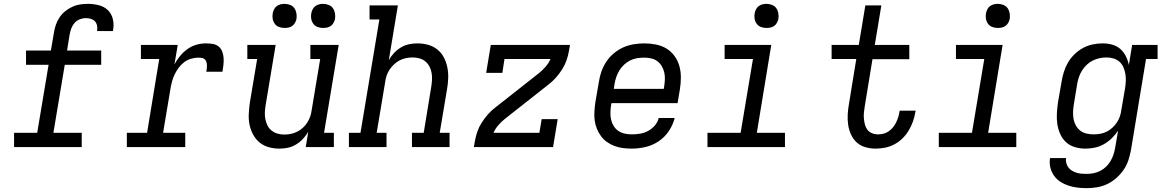

<svg xmlns="http://www.w3.org/2000/svg" viewBox="-20 -763 6040 996"><path d="M53 0V-74H173L232 -427H115V-501H244L260 -595Q263 -615 270 -635Q277 -655 289 -673Q301 -691 318.5 -705Q336 -719 355.5 -728Q375 -737 395.5 -740Q416 -743 437 -743Q465 -743 492.5 -736Q520 -729 539 -711Q558 -693 565 -665.5Q572 -638 567 -610Q567 -608 566.5 -606Q566 -604 566 -602H483Q483 -603 483.5 -604Q484 -605 484 -606Q486 -619 483 -632Q480 -645 471.5 -653.5Q463 -662 450.5 -665.5Q438 -669 425 -669Q409 -669 393 -662.5Q377 -656 366 -643Q355 -630 349.5 -614.5Q344 -599 341 -583L328 -501H505V-427H316L257 -74H404V0Z M638 0V-74H743L806 -457H711V-530H902L885 -429Q897 -452 914 -472.5Q931 -493 952.5 -508.5Q974 -524 999 -531Q1024 -538 1049 -538Q1067 -538 1084.5 -535Q1102 -532 1114.5 -521.5Q1127 -511 1133 -495Q1139 -479 1140 -461.5Q1141 -444 1139 -426Q1137 -408 1134 -391H1050Q1052 -399 1053 -408Q1054 -417 1053.5 -425.5Q1053 -434 1050.5 -442Q1048 -450 1042 -455.5Q1036 -461 1027.5 -462.5Q1019 -464 1010 -464Q991 -464 971.5 -458.5Q952 -453 935.5 -440.5Q919 -428 906.5 -411Q894 -394 885.5 -376Q877 -358 872 -339Q867 -320 864 -301L826 -74H941V0Z M1430 8Q1401 8 1374 0.5Q1347 -7 1326.5 -24Q1306 -41 1293 -65Q1280 -89 1274.5 -116Q1269 -143 1270.5 -172Q1272 -201 1276 -230L1314 -457H1263V-530H1410L1358 -218Q1355 -199 1354 -181Q1353 -163 1356.5 -145.5Q1360 -128 1367.5 -112.5Q1375 -97 1388.5 -86Q1402 -75 1419 -70Q1436 -65 1455 -65Q1472 -65 1489 -68.5Q1506 -72 1522 -80Q1538 -88 1551.5 -100.5Q1565 -113 1574.5 -128Q1584 -143 1589.5 -159.5Q1595 -176 1597 -193L1641 -457H1590V-530H1737L1661 -74H1712V0H1566L1579 -79Q1567 -59 1551 -42Q1535 -25 1515 -13Q1495 -1 1473 3.5Q1451 8 1430 8ZM1656 -618Q1641 -618 1627.5 -623Q1614 -628 1605.5 -639.5Q1597 -651 1594.5 -665.5Q1592 -680 1595 -695Q1597 -705 1602 -715Q1607 -725 1616 -731.5Q1625 -738 1635.5 -740.5Q1646 -743 1656 -743Q1671 -743 1685 -737.5Q1699 -732 1707 -720.5Q1715 -709 1717.5 -694.5Q1720 -680 1718 -665Q1716 -655 1710.5 -645Q1705 -635 1696 -628.5Q1687 -622 1676.5 -620Q1666 -618 1656 -618ZM1456 -618Q1441 -618 1427.5 -623Q1414 -628 1405.5 -639.5Q1397 -651 1394.5 -665.5Q1392 -680 1395 -695Q1397 -705 1402 -715Q1407 -725 1416 -731.5Q1425 -738 1435.5 -740.5Q1446 -743 1456 -743Q1471 -743 1485 -737.5Q1499 -732 1507 -720.5Q1515 -709 1517.5 -694.5Q1520 -680 1518 -665Q1516 -655 1510.5 -645Q1505 -635 1496 -628.5Q1487 -622 1476.5 -620Q1466 -618 1456 -618Z M1790 0V-74H1850L1948 -662H1897V-735H2044L1997 -451Q2008 -471 2024 -488Q2040 -505 2060 -517Q2080 -529 2102 -533.5Q2124 -538 2145 -538Q2174 -538 2201 -530.5Q2228 -523 2249 -506Q2270 -489 2282.5 -465Q2295 -441 2300.5 -414Q2306 -387 2305 -358Q2304 -329 2299 -300L2261 -74H2312V0H2117V-74H2178L2217 -312Q2220 -331 2221 -349Q2222 -367 2219 -384.5Q2216 -402 2208 -417.5Q2200 -433 2187 -444Q2174 -455 2156.5 -460Q2139 -465 2120 -465Q2103 -465 2086 -461.5Q2069 -458 2053.5 -450Q2038 -442 2024.5 -429.5Q2011 -417 2001 -402Q1991 -387 1985.5 -370.5Q1980 -354 1978 -337L1934 -74H1985V0Z M2438 0 2444 -33Q2448 -57 2456.5 -81Q2465 -105 2479 -127Q2493 -149 2510.5 -169Q2528 -189 2549 -205L2775 -383Q2794 -398 2810 -416.5Q2826 -435 2836 -457H2597L2586 -385H2502L2526 -530H2937L2931 -497Q2927 -473 2918.5 -449Q2910 -425 2896 -403Q2882 -381 2864.5 -361Q2847 -341 2826 -325L2600 -147Q2581 -132 2565 -113.5Q2549 -95 2540 -74H2778L2790 -145H2873L2849 0Z M3257 8Q3234 8 3211 5Q3188 2 3167 -6Q3146 -14 3128.5 -26.5Q3111 -39 3098 -56.5Q3085 -74 3076.5 -94.5Q3068 -115 3065 -137.5Q3062 -160 3063.5 -183.5Q3065 -207 3068 -230L3087 -340Q3091 -367 3100.5 -393.5Q3110 -420 3126 -444Q3142 -468 3165 -487Q3188 -506 3214 -517.5Q3240 -529 3268 -533.5Q3296 -538 3323 -538Q3353 -538 3383 -532Q3413 -526 3437.5 -511Q3462 -496 3479 -472.5Q3496 -449 3504 -421Q3512 -393 3512 -362Q3512 -331 3507 -300L3495 -228H3152L3150 -218Q3147 -199 3146.5 -179.5Q3146 -160 3150 -142.5Q3154 -125 3163.5 -109.5Q3173 -94 3187.5 -84Q3202 -74 3220 -70Q3238 -66 3257 -66Q3278 -66 3300 -69.5Q3322 -73 3341.5 -83.5Q3361 -94 3376.5 -111.5Q3392 -129 3397 -151H3480Q3471 -115 3449.5 -83Q3428 -51 3396.5 -30Q3365 -9 3329 -0.5Q3293 8 3257 8ZM3164 -302H3423L3425 -312Q3428 -331 3429 -350Q3430 -369 3426 -386.5Q3422 -404 3413 -419.5Q3404 -435 3390 -445.5Q3376 -456 3358 -460Q3340 -464 3321 -464Q3303 -464 3284.5 -461Q3266 -458 3249 -449.5Q3232 -441 3217.5 -427.5Q3203 -414 3193 -397.5Q3183 -381 3177 -363.5Q3171 -346 3168 -328Z M3650 0V-74H3822L3886 -457H3739V-530H3981L3906 -74H4052V0ZM3956 -618Q3941 -618 3927.5 -623Q3914 -628 3905.5 -639.5Q3897 -651 3894.5 -665.5Q3892 -680 3895 -695Q3897 -705 3902 -715Q3907 -725 3916 -731.5Q3925 -738 3935.5 -740.5Q3946 -743 3956 -743Q3971 -743 3985 -737.5Q3999 -732 4007 -720.5Q4015 -709 4017.5 -694.5Q4020 -680 4018 -665Q4016 -655 4010.5 -645Q4005 -635 3996 -628.5Q3987 -622 3976.5 -620Q3966 -618 3956 -618Z M4522 8Q4495 8 4469 0.5Q4443 -7 4424.5 -24Q4406 -41 4395 -64.5Q4384 -88 4380 -114.5Q4376 -141 4377.5 -168.5Q4379 -196 4384 -224L4422 -457H4294V-530H4435L4469 -735H4552L4518 -530H4697V-456H4506L4466 -212Q4463 -195 4461.5 -179Q4460 -163 4461.5 -147Q4463 -131 4467 -116Q4471 -101 4480 -89.5Q4489 -78 4503.5 -72Q4518 -66 4535 -66Q4549 -66 4563 -69.5Q4577 -73 4589.5 -81.5Q4602 -90 4612 -102Q4622 -114 4628.5 -127.5Q4635 -141 4639.5 -155Q4644 -169 4646 -183Q4646 -185 4646.5 -186.5Q4647 -188 4647 -189H4730Q4729 -187 4729 -184.5Q4729 -182 4728 -180Q4724 -155 4715.5 -131.5Q4707 -108 4693.5 -85.5Q4680 -63 4661 -44.5Q4642 -26 4619 -14Q4596 -2 4571.5 3Q4547 8 4522 8Z M4850 0V-74H5022L5086 -457H4939V-530H5181L5106 -74H5252V0ZM5156 -618Q5141 -618 5127.5 -623Q5114 -628 5105.5 -639.5Q5097 -651 5094.5 -665.5Q5092 -680 5095 -695Q5097 -705 5102 -715Q5107 -725 5116 -731.5Q5125 -738 5135.5 -740.5Q5146 -743 5156 -743Q5171 -743 5185 -737.5Q5199 -732 5207 -720.5Q5215 -709 5217.5 -694.5Q5220 -680 5218 -665Q5216 -655 5210.5 -645Q5205 -635 5196 -628.5Q5187 -622 5176.5 -620Q5166 -618 5156 -618Z M5617 213Q5592 213 5568 210Q5544 207 5521.5 199.5Q5499 192 5480 179.5Q5461 167 5447.5 148Q5434 129 5428.5 105Q5423 81 5427 57H5510Q5508 70 5511.5 83Q5515 96 5522.5 106Q5530 116 5541 122.5Q5552 129 5564.5 133Q5577 137 5590.5 138Q5604 139 5617 139Q5635 139 5653 135.5Q5671 132 5687.5 123.5Q5704 115 5718 101.5Q5732 88 5741.5 71.5Q5751 55 5756.5 38Q5762 21 5765 3L5780 -85Q5766 -64 5747 -45.5Q5728 -27 5705.5 -14.5Q5683 -2 5658.5 3Q5634 8 5610 8Q5610 8 5610 8Q5610 8 5610 8Q5582 8 5555.5 0Q5529 -8 5510 -25.5Q5491 -43 5480 -67.5Q5469 -92 5465 -118.5Q5461 -145 5462.5 -173.5Q5464 -202 5468 -230L5487 -340Q5491 -365 5499 -390.5Q5507 -416 5520.5 -439Q5534 -462 5554 -481.5Q5574 -501 5598 -514Q5622 -527 5648 -532.5Q5674 -538 5699 -538Q5725 -538 5749 -531.5Q5773 -525 5791 -509.5Q5809 -494 5820 -472Q5831 -450 5836 -426L5853 -530H5985V-457H5925L5847 15Q5842 42 5833.5 68Q5825 94 5809 117.5Q5793 141 5771 160.5Q5749 180 5723.5 192Q5698 204 5671 208.5Q5644 213 5617 213ZM5654 -66Q5671 -66 5688 -69Q5705 -72 5721 -80Q5737 -88 5750.5 -100.5Q5764 -113 5774 -128Q5784 -143 5789.5 -159.5Q5795 -176 5797 -193L5816 -303Q5819 -322 5820 -341Q5821 -360 5818 -378.5Q5815 -397 5808 -413.5Q5801 -430 5788 -442Q5775 -454 5757 -459.5Q5739 -465 5720 -465Q5701 -465 5683 -461Q5665 -457 5648 -448.5Q5631 -440 5617 -426.5Q5603 -413 5593 -397Q5583 -381 5577 -363.5Q5571 -346 5568 -328L5550 -218Q5547 -199 5546.5 -180Q5546 -161 5549.5 -143.5Q5553 -126 5562 -110.5Q5571 -95 5585 -84.5Q5599 -74 5617 -70Q5635 -66 5654 -66Z"/></svg>

Font: Iosevka Curly Slab ExObl
Style: Regular
Weight: 400
Width: 7
Italic angle: -9°
Monospace: yes
Designer: Belleve Invis
Foundry: Belleve Invis
Version: Version 11.1.0; ttfautohint (v1.8.3)